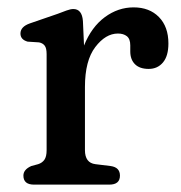

<svg xmlns="http://www.w3.org/2000/svg" viewBox="-20 -501 492 521"><path d="M205 -444 208 -377.5Q228.5 -428 264.5 -454.5Q300.5 -481 342.5 -481Q385.5 -481 411.2 -454.8Q437 -428.5 437 -383Q437 -349 422.2 -331.5Q407.5 -314 383.5 -314Q359 -314 346.2 -326.8Q333.5 -339.5 333.5 -361.5V-378Q333.5 -395.5 324.2 -402.8Q315 -410 300 -410Q266.5 -410 238.5 -373.2Q210.5 -336.5 210.5 -265V-93.5Q210.5 -59 239 -55.5L280 -50.5Q305.5 -47 305.5 -24.5Q305.5 0 276.5 0H72.5Q43.5 0 43.5 -24.5Q43.5 -41 65 -50.5L83.5 -55.5Q94.5 -59 100.5 -67.5Q106.5 -76 106.5 -93.5V-354Q106.5 -370.5 101.2 -377.2Q96 -384 86 -386L55 -388Q35.5 -393.5 35.5 -410Q35.5 -428.5 61 -437.5L136.5 -463.5Q149.5 -468.5 160.5 -472.5Q171.5 -476.5 179 -476.5Q202.5 -476.5 205 -444Z"/></svg>

Font: Fraunces 9pt SuperSoft
Style: Regular
Weight: 400
Version: Version 1.000;[b76b70a41]